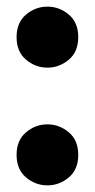

<svg xmlns="http://www.w3.org/2000/svg" viewBox="-20 -546 286 579"><path d="M123 13Q87 13 58.5 -11Q30 -35 30 -79Q30 -123 58.5 -147Q87 -171 123 -171Q159 -171 187.5 -147Q216 -123 216 -79Q216 -35 187.5 -11Q159 13 123 13ZM123 -342Q87 -342 58.5 -366Q30 -390 30 -434Q30 -478 58.5 -502Q87 -526 123 -526Q159 -526 187.5 -502Q216 -478 216 -434Q216 -390 187.5 -366Q159 -342 123 -342Z"/></svg>

Font: Ubuntu Sans ExtraBold
Style: Regular
Weight: 800
Designer: Dalton Maag Ltd
Foundry: Dalton Maag Ltd
Version: Version 1.006; ttfautohint (v1.8.4.7-5d5b)